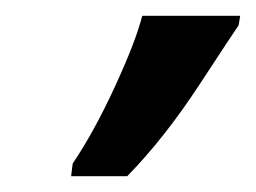

<svg xmlns="http://www.w3.org/2000/svg" viewBox="-20 -734 324 243"><path d="M72 -527Q99 -567 125.5 -624.5Q152 -682 160 -714H284L282 -702Q277 -695 232.5 -627Q188 -559 141 -511H70Z"/></svg>

Font: Noto Serif CondExtraBold
Style: Italic
Weight: 800
Width: 3
Italic angle: -12°
Designer: Monotype Design Team
Foundry: Monotype Imaging Inc.
Version: Version 1.001